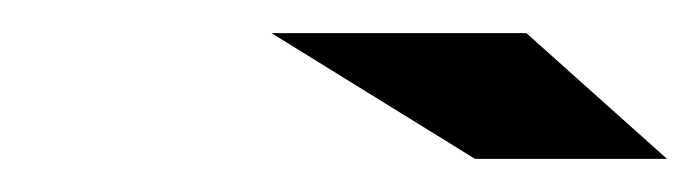

<svg xmlns="http://www.w3.org/2000/svg" viewBox="-20 -770 423 116"><path d="M144 -750 267 -674H383L298 -750Z"/></svg>

Font: Aerodynamic
Style: Obl
Weight: 500
Designer: Google
Version: Version 2.000980; 2014